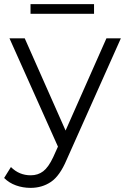

<svg xmlns="http://www.w3.org/2000/svg" viewBox="-38 -712 616 931"><path d="M110 199Q73 199 39.5 187Q6 175 -18 151L15 98Q55 138 111 138Q146 138 171.5 118.5Q197 99 220 50L243 -1L8 -526H82L280 -79L478 -526H548L285 63Q252 141 209 170Q166 199 110 199ZM110 -645V-692H418V-645Z"/></svg>

Font: Montserrat
Style: Regular
Weight: 400
Designer: Julieta Ulanovsky
Foundry: Julieta Ulanovsky
Version: Version 9.000; ttfautohint (v1.8.4.7-5d5b)